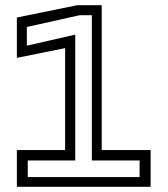

<svg xmlns="http://www.w3.org/2000/svg" viewBox="-20 -720 646 740"><path d="M45 0V-141.5H231V-534.5L45 -497V-652.5L278 -700H372V-141.5H560.5V0ZM87 -37.5H518V-101.5H334V-661.5H287.5L83.5 -616V-544L270 -586.5V-101.5H87Z"/></svg>

Font: Tourney Expanded
Style: Regular
Weight: 400
Width: 7
Designer: Tyler Finck
Foundry: Etcetera Type Co
Version: Version 1.010; ttfautohint (v1.8.3)